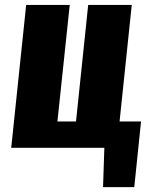

<svg xmlns="http://www.w3.org/2000/svg" viewBox="-20 -598 627 777"><path d="M397 159.2H523.4L550.8 -106.4H463.9L513.2 -578.1H336.9L287.6 -106.4H212.4L262.2 -578.1H85.9L25.4 0H402.3Z"/></svg>

Font: Oswald
Style: Heavy
Weight: 800
Designer: Vernon Adams
Foundry: Vernon Adams
Version: 3.0; ttfautohint (v0.95.6-bc232) -l 8 -r 50 -G 200 -x 0 -w "